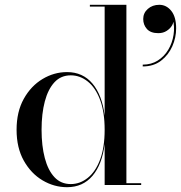

<svg xmlns="http://www.w3.org/2000/svg" viewBox="-20 -770 753 799"><path d="M259 9Q205 9 157 -19.5Q109 -48 79 -101.5Q49 -155 49 -230Q49 -305 79 -358.8Q109 -412.5 157 -441.2Q205 -470 259 -470Q324.5 -470 364.8 -422.2Q405 -374.5 415.5 -289V-742.5H354V-750H506V-7.5H567.5V0H415.5V-170.5Q405 -85.5 364.8 -38.2Q324.5 9 259 9ZM274.5 -4Q313 -4 345.2 -29.8Q377.5 -55.5 396.5 -105.8Q415.5 -156 415.5 -230Q415.5 -304 396.5 -354.5Q377.5 -405 345.2 -430.8Q313 -456.5 274.5 -456.5Q233.5 -456.5 206.8 -427.8Q180 -399 166.5 -348Q153 -297 153 -230Q153 -163 166.5 -112Q180 -61 206.8 -32.5Q233.5 -4 274.5 -4ZM574 -493.5V-501Q609.5 -501 636.5 -518Q663.5 -535 680.2 -563Q697 -591 702.2 -624.8Q707.5 -658.5 699 -692H701.5Q704 -679 696.5 -665.2Q689 -651.5 674 -641.8Q659 -632 639 -632Q607 -632 591.5 -649.2Q576 -666.5 576 -691Q576 -716 595.2 -733Q614.5 -750 643 -750Q672.5 -750 692.8 -724.8Q713 -699.5 713 -652Q713 -613.5 697 -577.2Q681 -541 650 -517.2Q619 -493.5 574 -493.5Z"/></svg>

Font: Bodoni Moda 28pt
Style: Regular
Weight: 400
Designer: Owen Earl
Foundry: indestructible type
Version: Version 2.005